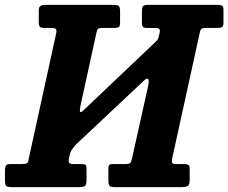

<svg xmlns="http://www.w3.org/2000/svg" viewBox="-56 -770 939 790"><path d="M600.5 -633.5Q603.5 -647 599.2 -651Q595 -655 581 -655H548.5Q536.5 -655 532.2 -659.2Q528 -663.5 528 -678V-724.5Q528 -741.5 533.5 -745.8Q539 -750 555 -750H839.5Q853 -750 858.2 -746.2Q863.5 -742.5 863.5 -728.5V-675.5Q863.5 -663 858 -659Q852.5 -655 839 -655H792Q776.5 -655 772 -650.5Q767.5 -646 765 -631L652 -116Q650 -103.5 653 -99.2Q656 -95 668.5 -95H702Q715.5 -95 720 -91Q724.5 -87 724.5 -73V-31.5Q724.5 -9.5 717 -4.8Q709.5 0 688.5 0H418Q400 0 395 -5Q390 -10 390 -28.5V-75Q390 -87 393.2 -91Q396.5 -95 408.5 -95H461Q475.5 -95 479.8 -99.5Q484 -104 487.5 -119.5L553 -413.5Q559 -440 553.2 -445Q547.5 -450 537 -439L254 -173Q247.5 -165 240.5 -155.2Q233.5 -145.5 231 -133L228 -120Q225 -106.5 228 -100.8Q231 -95 245.5 -95H279.5Q291 -95 295.5 -92Q300 -89 300 -76V-29Q300 -9.5 293.5 -4.8Q287 0 269 0H-7.5Q-24.5 0 -30 -4.5Q-35.5 -9 -35.5 -27V-68.5Q-35.5 -83.5 -31.2 -89.2Q-27 -95 -12 -95H33Q48.5 -95 54.5 -98Q60.5 -101 62 -116L175.5 -634Q178 -647.5 173.2 -651.2Q168.5 -655 155 -655H127Q112.5 -655 108 -659.8Q103.5 -664.5 103.5 -681.5V-726.5Q103.5 -741.5 111 -745.8Q118.5 -750 132.5 -750H409.5Q425.5 -750 431.8 -746Q438 -742 438 -725V-676.5Q438 -662.5 433 -658.8Q428 -655 414.5 -655H363.5Q350.5 -655 347 -651Q343.5 -647 340.5 -634L276.5 -341.5Q270.5 -314.5 274 -310Q277.5 -305.5 290.5 -319L585.5 -599Q590 -603.5 593 -608.5Q596 -613.5 598 -623Z"/></svg>

Font: Besley* Narrow
Style: Bold Italic
Weight: 700
Width: 4
Italic angle: -13°
Designer: Owen Earl
Foundry: indestructible type*
Version: Version 3.000; ttfautohint (v1.8.3)